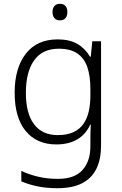

<svg xmlns="http://www.w3.org/2000/svg" viewBox="-20 -749 639 1009"><path d="M283 -542Q346 -542 387 -518Q428 -494 453 -451H457L465 -532H511V17Q511 86 487.5 136Q464 186 413.5 213Q363 240 282 240Q222 240 175.5 230Q129 220 92 204V149Q129 167 178 179Q227 191 284 191Q372 191 413.5 144.5Q455 98 455 20V-11Q455 -32 455.5 -53.5Q456 -75 457 -94H454Q431 -43 386 -16.5Q341 10 276 10Q173 10 115 -60.5Q57 -131 57 -262Q57 -391 115.5 -466.5Q174 -542 283 -542ZM289 -493Q203 -493 159.5 -432Q116 -371 116 -261Q116 -153 159 -96Q202 -39 283 -39Q333 -39 366 -54.5Q399 -70 418.5 -98Q438 -126 446.5 -164Q455 -202 455 -246V-281Q455 -349 439 -396Q423 -443 386.5 -468Q350 -493 289 -493ZM295 -729Q314 -729 324 -717.5Q334 -706 334 -686Q334 -665 324 -653.5Q314 -642 295 -642Q276 -642 266 -653.5Q256 -665 256 -686Q256 -706 266 -717.5Q276 -729 295 -729Z"/></svg>

Font: Noto Sans Cham Light
Style: Regular
Weight: 300
Version: Version 2.002